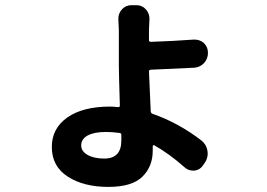

<svg xmlns="http://www.w3.org/2000/svg" viewBox="-20 -653 1040 747"><path d="M452.1 -106.4V-127.9Q452.1 -134.8 445.3 -135.7Q417 -139.6 392.6 -139.6Q346.7 -139.6 321.3 -126Q295.9 -112.3 295.9 -86.9Q295.9 -64.5 320.8 -50.3Q345.7 -36.1 385.7 -36.1Q452.1 -36.1 452.1 -106.4ZM763.7 -106.4Q783.2 -90.8 787.1 -66.4Q788.1 -60.5 788.1 -55.7Q788.1 -37.1 777.3 -20.5L770.5 -10.7Q758.8 7.8 737.3 10.7Q733.4 10.7 730.5 10.7Q711.9 10.7 698.2 -2Q638.7 -54.7 580.1 -87.9Q578.1 -88.9 576.2 -87.4Q574.2 -85.9 574.2 -84V-66.4Q574.2 -4.9 533.7 34.7Q493.2 74.2 401.4 74.2Q305.7 74.2 243.7 34.2Q181.6 -5.9 181.6 -81.1Q181.6 -153.3 241.7 -195.8Q301.8 -238.3 408.2 -238.3Q419.9 -238.3 439.5 -236.3Q447.3 -236.3 446.3 -243.2Q442.4 -371.1 442.4 -394.5V-535.2L440.4 -580.1Q440.4 -600.6 454.1 -616.2Q468.8 -632.8 491.2 -632.8H510.7Q533.2 -632.8 547.9 -616.2Q561.5 -600.6 561.5 -580.1L559.6 -536.1V-497.1Q559.6 -490.2 567.4 -490.2Q655.3 -493.2 733.4 -499Q735.4 -499 737.3 -499Q756.8 -499 772.5 -486.3Q789.1 -470.7 789.1 -447.3Q789.1 -424.8 774.4 -408.2Q758.8 -391.6 736.3 -389.6Q664.1 -385.7 567.4 -381.8Q559.6 -381.8 559.6 -375Q560.5 -347.7 566.4 -219.7Q567.4 -211.9 574.2 -210Q674.8 -174.8 763.7 -106.4Z"/></svg>

Font: Gen Jyuu Gothic Bold
Style: Bold
Weight: 700
Designer: [Source Han Sans]
Ryoko NISHIZUKA  (kana & ideographs); Paul D. Hunt (Latin, Greek & Cyrillic); Wenlong ZHANG  (bopomofo
Version: Version 1.002.20150607